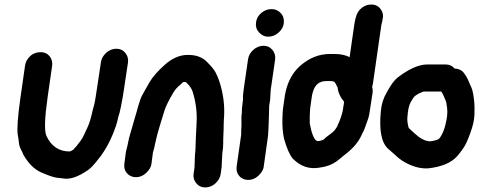

<svg xmlns="http://www.w3.org/2000/svg" viewBox="-20 -744 2104 843"><path d="M158 -515C142 -515 126 -510 113 -498C100 -486 92 -472 90 -456L70 -317C58 -233 54 -178 58 -152C60 -141 62 -129 63 -118C64 -107 67 -97 72 -88C77 -79 80 -71 83 -64C105 -26 131 0 161 13C191 26 214 34 227 36C240 37 251 39 261 40C289 44 324 32 366 3C378 -5 394 -22 413 -47C443 -84 469 -132 489 -191C492 -201 495 -210 497 -220C499 -230 502 -240 505 -249L511 -276C517 -306 522 -333 525 -357L542 -470C544 -486 540 -500 530 -512C520 -524 507 -530 491 -530C475 -530 459 -524 446 -512C433 -500 425 -486 423 -470L406 -357C401 -326 398 -302 394 -286L387 -260C380 -227 372 -201 363 -182C359 -175 355 -165 350 -154C345 -143 339 -133 334 -126L321 -109C316 -102 312 -98 308 -94C304 -90 302 -87 301 -86C293 -81 287 -79 285 -79C239 -79 205 -102 184 -147C174 -169 176 -225 189 -317L209 -456C211 -472 207 -486 197 -498C187 -510 174 -515 158 -515Z M840 -141C839 -102 838 -77 836 -65L834 -8L830 19C828 35 832 49 842 61C852 73 865 79 881 79C897 79 913 73 926 61C939 49 947 35 949 19L953 -10L956 -70C959 -88 960 -102 960 -113C960 -124 960 -138 961 -155C962 -172 962 -185 962 -194C962 -203 963 -212 963 -220C968 -276 961 -332 943 -387C939 -400 933 -413 927 -425C921 -437 908 -453 888 -473C868 -493 841 -503 805 -503C769 -503 735 -488 703 -459C675 -434 652 -409 637 -384L606 -329C600 -319 594 -303 588 -282C582 -261 578 -245 574 -233L552 -157C548 -144 545 -132 543 -121C541 -110 539 -101 537 -94C535 -87 533 -79 532 -71L526 -25C524 -9 527 4 537 16C547 28 561 34 577 34C593 34 608 28 621 16C634 4 643 -9 645 -25L651 -71C651 -73 652 -77 654 -83C656 -89 659 -102 663 -122C667 -142 674 -166 682 -193C690 -220 697 -241 702 -258C707 -275 720 -302 742 -339C749 -351 759 -362 774 -374L782 -382C784 -384 787 -384 791 -384C795 -384 797 -383 799 -381C813 -367 822 -354 826 -341C840 -296 846 -250 843 -202C842 -187 841 -167 840 -141Z M1159 -184 1161 -242V-245L1162 -281L1166 -305L1168 -341C1168 -347 1169 -353 1170 -359L1188 -483C1190 -499 1186 -513 1176 -525C1166 -537 1153 -543 1137 -543C1121 -543 1105 -537 1092 -525C1079 -513 1071 -499 1069 -483L1051 -359C1048 -339 1046 -322 1047 -307L1045 -291C1043 -276 1042 -265 1042 -259C1042 -253 1042 -248 1041 -243C1040 -238 1040 -229 1040 -217C1040 -205 1041 -195 1040 -188C1039 -181 1039 -169 1039 -153L1019 -13C1017 3 1020 16 1030 28C1040 40 1054 46 1070 46C1086 46 1101 40 1114 28C1127 16 1136 3 1138 -13L1157 -149ZM1127 -687C1114 -676 1106 -662 1104 -645C1102 -628 1106 -614 1117 -602C1128 -590 1141 -583 1158 -583C1175 -583 1189 -589 1202 -600C1215 -611 1224 -625 1226 -642C1228 -659 1224 -674 1213 -686C1202 -698 1189 -704 1172 -704C1155 -704 1140 -698 1127 -687Z M1449 -507H1429C1381 -507 1338 -490 1298 -455C1273 -433 1254 -404 1242 -369C1236 -352 1233 -337 1231 -326L1223 -270C1222 -262 1221 -254 1221 -246C1221 -238 1220 -232 1220 -225C1219 -193 1221 -163 1227 -135C1239 -93 1252 -63 1266 -47C1300 -13 1339 0 1383 -8C1394 -10 1401 -11 1405 -12C1431 -18 1453 -30 1471 -46C1478 -52 1486 -58 1493 -64C1529 -91 1554 -120 1568 -152C1571 -159 1574 -164 1577 -170C1580 -176 1582 -182 1584 -188C1586 -194 1589 -203 1594 -216C1599 -229 1602 -243 1604 -259L1616 -338C1617 -347 1616 -355 1614 -363C1616 -369 1617 -375 1618 -381L1654 -632C1655 -637 1656 -643 1658 -649L1660 -660C1664 -676 1661 -690 1652 -703C1643 -716 1631 -723 1615 -724C1599 -725 1583 -721 1569 -710C1555 -699 1547 -686 1543 -670L1540 -659C1538 -650 1536 -641 1535 -632L1515 -493C1498 -502 1476 -507 1449 -507ZM1340 -202V-231C1340 -243 1341 -252 1341 -257C1341 -262 1342 -267 1342 -270L1350 -326L1354 -341C1363 -372 1382 -388 1412 -388H1432C1438 -388 1443 -387 1448 -385C1450 -382 1452 -379 1453 -378L1459 -366C1460 -363 1461 -362 1462 -362C1464 -339 1474 -317 1491 -297L1485 -259C1484 -254 1482 -244 1477 -230C1472 -216 1469 -207 1467 -204C1465 -201 1464 -197 1462 -192C1460 -187 1456 -182 1452 -176C1448 -170 1441 -163 1430 -155C1419 -147 1412 -142 1408 -138C1404 -134 1401 -131 1399 -130C1397 -129 1393 -128 1386 -126C1379 -124 1373 -124 1370 -126C1359 -132 1348 -158 1340 -202Z M1918 -342C1923 -333 1927 -326 1929 -321C1931 -316 1933 -310 1936 -304C1939 -298 1941 -288 1943 -271C1945 -254 1944 -238 1941 -221C1934 -181 1923 -153 1908 -135C1905 -132 1897 -129 1884 -126C1871 -123 1862 -123 1858 -125C1842 -127 1824 -137 1803 -156L1783 -174C1777 -179 1774 -183 1774 -184C1769 -203 1767 -219 1769 -232C1771 -262 1776 -283 1784 -297C1792 -311 1798 -320 1804 -324C1810 -328 1817 -333 1825 -336L1839 -342ZM1976 -443C1966 -455 1953 -461 1936 -461H1856C1818 -461 1775 -441 1725 -403C1711 -392 1695 -370 1678 -338C1664 -315 1655 -288 1652 -255C1644 -171 1655 -116 1685 -90C1698 -78 1710 -69 1719 -60C1728 -51 1738 -44 1748 -37C1788 -13 1826 -2 1862 -5C1920 -12 1961 -29 1987 -58C1998 -70 2007 -83 2016 -96C2025 -109 2034 -130 2045 -160C2056 -190 2062 -216 2063 -238C2064 -260 2064 -283 2061 -308C2058 -333 2054 -350 2050 -359C2046 -368 2042 -376 2039 -384C2036 -392 2032 -400 2027 -409L2020 -419C2011 -434 1997 -442 1976 -443Z"/></svg>

Font: AppleStorm
Style: XbdIta
Weight: 800
Foundry: Cannot Into Space Fonts
Version: Version 1.01